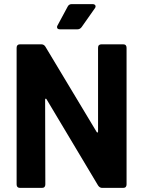

<svg xmlns="http://www.w3.org/2000/svg" viewBox="-20 -916 698 936"><path d="M61 -17V-683Q61 -700 78 -700H181Q194 -700 201 -689L451 -273Q453 -269 455.5 -270Q458 -271 458 -275V-683Q458 -700 475 -700H580Q597 -700 597 -683V-17Q597 0 580 0H478Q466 0 458 -12L207 -432Q205 -436 202.5 -435Q200 -434 200 -430L201 -17Q201 0 184 0H78Q61 0 61 -17ZM258 -784Q258 -789 261 -793L310 -884Q316 -896 330 -896H431Q438 -896 442 -893Q446 -890 446 -885Q446 -880 442 -875L378 -784Q370 -773 357 -773H273Q258 -773 258 -784Z"/></svg>

Font: Barlow
Style: Bold
Weight: 700
Designer: Jeremy Tribby
Foundry: Jeremy Tribby
Version: Version 1.101 August 23, 2024